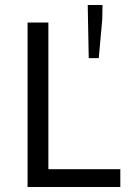

<svg xmlns="http://www.w3.org/2000/svg" viewBox="-20 -746 526 766"><path d="M90 0V-656H173V-71H460V0ZM334 -514 330 -726H389L388 -669L374 -514Z"/></svg>

Font: Toshiba Sans
Style: Regular
Weight: 400
Designer: Paul D. Hunt
Foundry: Toshiba Corporation
Version: Version 2.020;PS 2.0;hotconv 1.0.86;makeotf.lib2.5.63406